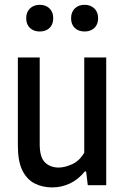

<svg xmlns="http://www.w3.org/2000/svg" viewBox="-20 -788 532 817"><path d="M202 9.5Q161 9.5 127.8 -7.2Q94.5 -24 75.2 -62.8Q56 -101.5 56 -168.5V-543.5H149V-174Q149 -118 171.8 -96.5Q194.5 -75 230 -75Q255 -75 286.8 -89.2Q318.5 -103.5 338.5 -138.5V-543.5H432V0H353.5L346.5 -58.5H341Q313 -24 277.2 -7.2Q241.5 9.5 202 9.5ZM340 -654Q314 -654 298.2 -669Q282.5 -684 282.5 -710.5Q282.5 -736.5 298.2 -752Q314 -767.5 340 -767.5Q365.5 -767.5 381.5 -752Q397.5 -736.5 397.5 -710.5Q397.5 -684 381.5 -669Q365.5 -654 340 -654ZM149 -654Q123.5 -654 107.5 -669Q91.5 -684 91.5 -710.5Q91.5 -736.5 107.5 -752Q123.5 -767.5 149 -767.5Q175 -767.5 190.8 -752Q206.5 -736.5 206.5 -710.5Q206.5 -684 190.8 -669Q175 -654 149 -654Z"/></svg>

Font: Encode Sans Condensed Medium
Style: Regular
Weight: 500
Width: 3
Designer: Multiple Designers
Foundry: Impallari Type
Version: Version 3.000; ttfautohint (v1.8.3) -l 8 -r 50 -G 200 -x 14 